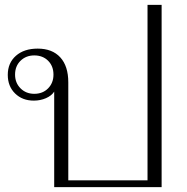

<svg xmlns="http://www.w3.org/2000/svg" viewBox="-20 -770 769 790"><path d="M203 -393Q192 -376 169 -366Q146 -356 119 -356Q72 -356 42 -385.5Q12 -415 12 -462Q12 -511 45.5 -540.5Q79 -570 135 -570Q195 -570 228 -534Q261 -498 261 -431V-28H587V-750H645V0H203ZM200 -463Q200 -498 178 -520Q156 -542 121 -542Q87 -542 64.5 -520Q42 -498 42 -463Q42 -429 64.5 -406.5Q87 -384 121 -384Q156 -384 178 -406.5Q200 -429 200 -463Z"/></svg>

Font: Fahkwang ExtraLight
Style: Regular
Weight: 275
Designer: Suppakit Chalermlarp | Katatrad Co.,Ltd.
Foundry: Cadson Demak Co.,Ltd.
Version: Version 1.000; ttfautohint (v1.6)